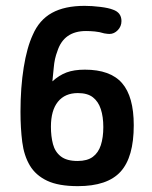

<svg xmlns="http://www.w3.org/2000/svg" viewBox="-20 -626 520 656"><path d="M159 -348Q162 -376 163.5 -393.5Q165 -411 168 -424.5Q171 -438 176 -451Q198 -520 274 -520Q288 -520 304 -518.5Q320 -517 336 -512Q342 -511 346.5 -510.5Q351 -510 354 -510Q370 -510 382.5 -523Q395 -536 395 -554Q395 -583 366 -593Q351 -599 322.5 -602.5Q294 -606 269 -606Q201 -606 157.5 -582Q114 -558 92 -507Q72 -464 61 -395.5Q50 -327 50 -244Q50 -188 56 -141Q62 -94 82 -60.5Q102 -27 141 -8.5Q180 10 246 10Q347 10 392 -39.5Q437 -89 437 -198Q437 -296 397 -342Q357 -388 270 -388Q233 -388 207.5 -378.5Q182 -369 159 -348ZM246 -308Q279 -308 297.5 -293.5Q316 -279 324.5 -253Q333 -227 333 -192Q333 -156 324.5 -130Q316 -104 297 -90Q278 -76 245 -76Q208 -76 188 -91.5Q168 -107 161 -133.5Q154 -160 154 -193Q154 -249 178 -278.5Q202 -308 246 -308Z"/></svg>

Font: Beiruti SemiBold
Style: Regular
Weight: 600
Designer: Arlette Boutros
Foundry: Boutros
Version: Version 1.41